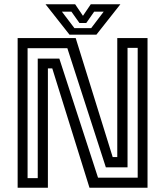

<svg xmlns="http://www.w3.org/2000/svg" viewBox="-20 -878 772 898"><path d="M109 -45H156.5V-604H257.5L438.5 -47H624V-654H576.5V-95.5H475L295 -652.5H109ZM62.5 0V-700H334L507 -143.5H528.5V-700H670V0H398.5L224.5 -558H204V0ZM305 -716 193 -858H331.5L368 -804L404.5 -858H543L431 -716ZM328 -746.5H406.5L465 -823.5H420.5L383.5 -770.5H351.5L314 -823.5H269.5Z"/></svg>

Font: Tourney Medium
Style: Regular
Weight: 500
Designer: Tyler Finck
Foundry: Etcetera Type Co
Version: Version 1.015